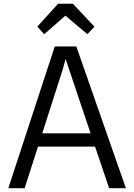

<svg xmlns="http://www.w3.org/2000/svg" viewBox="-20 -992 706 1012"><path d="M268.6 -747.1H382.3L643.6 0H555.2L481 -219.2H180.2L109.9 0H23.9ZM457.5 -289.1 325.7 -681.2 310.5 -625.5 202.6 -289.1ZM176.8 -851.6 286.1 -972.2H364.3L478 -851.1L440.4 -812L324.7 -909.7L212.9 -811.5Z"/></svg>

Font: Armata
Style: Regular
Weight: 400
Designer: Viktoriya Grabowska
Foundry: Viktoriya Grabowska
Version: Version 1.003